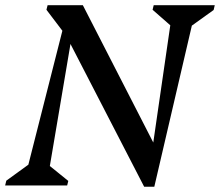

<svg xmlns="http://www.w3.org/2000/svg" viewBox="-54 -710 842 735"><path d="M497.9 4.9 190.1 -591.4 188.7 -587.1 123.8 -672.6 128.2 -690H263.2L551.9 -127.1L527.2 -126.2L603.1 -649.2L625.6 -588.9L530.1 -672.6L534.4 -690H768.1L763.8 -671.7L647 -587.9L689 -648.8L536.7 4.9ZM-34.3 0 -29.9 -18.3 86.8 -103 44.8 -41.2 209.6 -690H240.9L131.1 -40.8L108.6 -97.3L207.4 -17.4L203.1 0Z"/></svg>

Font: Platypi Light
Style: Italic
Weight: 300
Italic angle: -13°
Designer: David Sargent
Foundry: Bolt Cutter Type
Version: Version 1.200